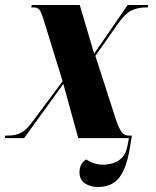

<svg xmlns="http://www.w3.org/2000/svg" viewBox="-46 -556 629 773"><path d="M-26 0 -25 -10H-18Q17 -10 38.5 -21.5Q60 -33 81 -61L206 -229L126 -488Q119 -509 112 -517.5Q105 -526 90 -526H80L82 -536H275L333 -340L468 -536H551L549 -526H540Q509 -526 483.5 -514Q458 -502 428 -459L338 -331L419 -80Q430 -47 438.5 -32.5Q447 -18 455.5 -14Q464 -10 471 -10H485L477 38Q464 120 434.5 158.5Q405 197 347 197Q320 197 297 183Q274 169 274 137Q274 120 281.5 106Q289 92 302 86Q313 95 331.5 101Q350 107 367 107Q388 107 408.5 101Q429 95 445 79Q461 63 467 32L473 0H269L209 -218L51 0Z"/></svg>

Font: Noto Serif Display ExtraCondensed Black
Style: Italic
Weight: 900
Width: 2
Italic angle: -12°
Designer: Monotype Design Team
Foundry: Monotype Imaging Inc.
Version: Version 2.009